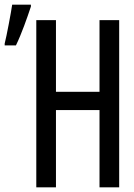

<svg xmlns="http://www.w3.org/2000/svg" viewBox="-54 -800 574 820"><path d="M-34 -614V-606H14C38 -655 62 -724 78 -772V-780H-2C-6 -751 -26 -644 -34 -614ZM101 0H185V-330H371V0H455V-714H371V-408H185V-714H101Z"/></svg>

Font: Noto Sans Mono ExtraCondensed
Style: Regular
Weight: 400
Width: 2
Designer: Monotype Design Team
Foundry: Monotype Imaging Inc.
Version: Version 2.014